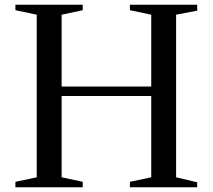

<svg xmlns="http://www.w3.org/2000/svg" viewBox="-20 -790 897 810"><path d="M618 -385V-42L528 -23V0H812V-21L723 -42V-728L812 -745V-770H528V-747L618 -728V-425H240V-728L329 -747V-770H45V-747L135 -728V-42L45 -23V0H329V-23L240 -42V-385Z"/></svg>

Font: Libre Caslon Text
Style: Regular
Weight: 400
Designer: Pablo Impallari, Rodrigo Fuenzalida
Foundry: Pablo Impallari, Rodrigo Fuenzalida
Version: Version 1.000; ttfautohint (v0.93) -l 8 -r 50 -G 200 -x 14 -